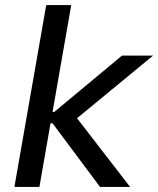

<svg xmlns="http://www.w3.org/2000/svg" viewBox="-20 -740 626 760"><path d="M136 0 180 -252H188L376 0H495L285 -272L586 -520H463L195 -297H188L262 -720H163L37 0Z"/></svg>

Font: Fixel Display Medium
Style: Italic
Weight: 500
Italic angle: -10°
Designer: AlfaBravo + MacPaw
Foundry: Kyrylo Tkachov, Marchela Mozhyna, Serhii Makarenko, Maria Weinstein, Zakhar Kryvoshyya
Version: Version 1.210;Glyphs 3.2 (3217)